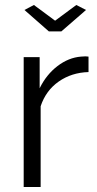

<svg xmlns="http://www.w3.org/2000/svg" viewBox="-20 -750 391 770"><path d="M335 -461Q267 -459 215.5 -423Q164 -387 143 -324V0H75V-521H139V-396Q166 -451 210.5 -485Q255 -519 305 -523Q315 -524 322.5 -524Q330 -524 335 -523ZM116 -730 201 -667 286 -730 325 -710 226 -624H176L78 -710Z"/></svg>

Font: Raleway Thin
Style: Regular
Weight: 400
Version: Version 4.026